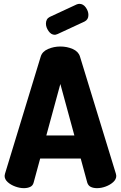

<svg xmlns="http://www.w3.org/2000/svg" viewBox="-20 -979 629 999"><path d="M104 0Q83 0 59.5 -8.5Q36 -17 20 -31.5Q4 -46 4 -64Q4 -67 6 -75L192 -685Q200 -711 230 -724Q260 -737 294 -737Q329 -737 358.5 -724Q388 -711 396 -685L583 -75Q585 -67 585 -64Q585 -46 569 -31.5Q553 -17 530 -8.5Q507 0 485 0Q466 0 452.5 -6.5Q439 -13 434 -29L400 -154H189L155 -29Q151 -13 137 -6.5Q123 0 104 0ZM221 -274H367L294 -542ZM265 -798Q246 -798 232.5 -817.5Q219 -837 219 -856Q219 -881 239 -891L379 -956Q387 -959 393 -959Q413 -959 426.5 -940Q440 -921 440 -901Q440 -877 420 -867L280 -802Q276 -801 272.5 -799.5Q269 -798 265 -798Z"/></svg>

Font: Dosis ExtraBold
Style: Regular
Weight: 800
Designer: EdgarTolentino, PabloImpallari, IginoMarini
Foundry: EdgarTolentino, PabloImpallari, IginoMarini
Version: Version 3.001; ttfautohint (v1.8.2)